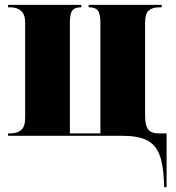

<svg xmlns="http://www.w3.org/2000/svg" viewBox="-20 -556 719 786"><path d="M651 183Q648 114 631.5 74Q615 34 579 17Q543 0 482 0H13V-10H23Q50 -10 66.5 -23.5Q83 -37 83 -74V-462Q83 -497 66.5 -511.5Q50 -526 23 -526H13V-536H313V-526H310Q286 -526 276 -513Q266 -500 266 -462V-10H391V-462Q391 -500 380.5 -513Q370 -526 347 -526H343V-536H642V-526H631Q604 -526 589 -513Q574 -500 574 -462V-84Q574 -41 587 -25.5Q600 -10 629 -10H662V210H652Z"/></svg>

Font: Noto Serif Display SemiCondensed Black
Style: Regular
Weight: 900
Width: 4
Designer: Monotype Design Team
Foundry: Monotype Imaging Inc.
Version: Version 2.009